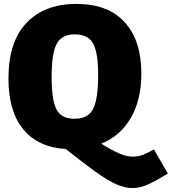

<svg xmlns="http://www.w3.org/2000/svg" viewBox="-20 -745 875 978"><path d="M654 213Q615 213 570 192.5Q525 172 464 128Q403 84 315 14Q173 5 98 -87Q23 -179 23 -345Q23 -532 115 -628.5Q207 -725 369 -725Q531 -725 615.5 -631.5Q700 -538 700 -371Q700 -238 647 -145.5Q594 -53 496 -13Q554 23 590.5 38Q627 53 657 53Q683 53 708 43.5Q733 34 764 16L835 139Q778 174 736.5 193.5Q695 213 654 213ZM243 -351Q243 -273 254 -226.5Q265 -180 290.5 -160Q316 -140 359 -140Q404 -140 430.5 -161Q457 -182 468.5 -231Q480 -280 480 -363Q480 -440 468.5 -485.5Q457 -531 431 -550.5Q405 -570 360 -570Q317 -570 291 -549Q265 -528 254 -480.5Q243 -433 243 -351Z"/></svg>

Font: Bitter Black
Style: Regular
Weight: 900
Designer: Sol Matas, and Bitter project Authors
Foundry: Sol Matas
Version: Version 2.001